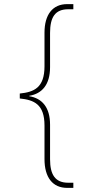

<svg xmlns="http://www.w3.org/2000/svg" viewBox="-20 -780 450 932"><path d="M306 132H336V107H311C248 107 223 68 223 -7V-175C223 -259 184 -303 122 -313V-315C184 -325 223 -369 223 -454V-620C223 -697 248 -735 311 -735H336V-760H306C236 -760 196 -710 196 -621V-458C196 -354 145 -333 76 -326V-302C145 -295 196 -274 196 -171V-8C196 82 236 132 306 132Z"/></svg>

Font: Noto Serif Georgian Thin
Style: Regular
Weight: 100
Designer: Monotype Design Team, Akaki Razmadze
Foundry: Google LLC
Version: Version 2.003